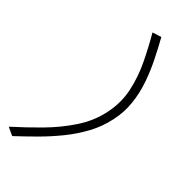

<svg xmlns="http://www.w3.org/2000/svg" viewBox="-309 -803 960 960"><g transform="rotate(45 171.0 -323.0)"><path d="M16.5 115 -29 94Q33.5 38 95.5 -24.8Q157.5 -87.5 204.5 -158Q251.5 -228.5 268 -308Q285 -387.5 269 -463.5Q253 -539.5 218.5 -611Q184 -682.5 146 -747.5L193.5 -762.5Q220.5 -714 247.5 -660Q274.5 -606 294.8 -548Q315 -490 322 -428.5Q329 -367 315 -303Q301.5 -238.5 270.2 -181Q239 -123.5 197 -71.8Q155 -20 108.2 26.5Q61.5 73 16.5 115Z"/></g></svg>

Font: Commissioner Loud ExtraLight
Style: Italic
Weight: 200
Italic angle: -12°
Designer: Kostas Bartsokas
Foundry: Kostas Bartsokas
Version: Version 1.000; ttfautohint (v1.8.3)